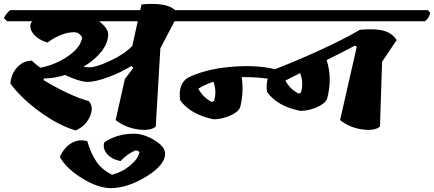

<svg xmlns="http://www.w3.org/2000/svg" viewBox="-41 -678 2263 1001"><path d="M298 -287Q242 -269 189 -269L185 -261Q323 -178 422 -151Q450 -119 427 -69Q404 -19 353 2Q262 -25 163 -98Q64 -171 13 -243Q18 -294 49 -327.5Q80 -361 125 -362Q143 -344 169 -325Q252 -341 317 -387.5Q382 -434 387 -483Q372 -510 345 -510Q281 -510 206 -456Q156 -472 132 -503Q108 -534 123 -563L129 -567H-4L-21 -584Q-5 -613 12 -625H690L697 -655Q828 -667 872 -625H1017L1029 -611Q1022 -581 1001 -567H869L795 -426L771 -18Q742 6 677 -3.5Q612 -13 562 -52L610 -266L654 -324L644 -334Q589 -300 522.5 -275.5Q456 -251 416 -251Q376 -251 298 -287ZM523 -500Q523 -454 487.5 -409Q452 -364 394 -330Q410 -327 426 -327Q462 -327 536.5 -362.5Q611 -398 649 -439L677 -567H476Q523 -530 523 -500Z M655 19Q709 19 764.5 53Q820 87 820 123Q820 182 722.5 242Q625 302 537 303Q468 302 385.5 250.5Q303 199 271 140Q294 90 331.5 68Q369 46 414 58Q432 120 461 163.5Q490 207 543 233Q597 219 638 184.5Q679 150 686 116Q681 107 666 106Q628 120 587 162Q538 151 515.5 122.5Q493 94 503 64Q571 19 655 19Z M2190 -625 2202 -611Q2195 -581 2174 -567H869L851 -584Q866 -612 885 -625ZM1819 -434 1809 -440Q1751 -409 1662 -365Q1693 -267 1664 -162Q1652 -136 1609 -118Q1566 -100 1525 -100Q1404 -124 1351 -199Q1346 -239 1355 -268Q1286 -277 1219 -276Q1231 -197 1211 -118Q1199 -92 1156 -74Q1113 -56 1072 -56Q950 -82 898 -156Q887 -239 937 -272Q1028 -318 1163.5 -329.5Q1299 -341 1392 -317Q1494 -356 1621.5 -414Q1749 -472 1836 -523Q1919 -530 1962 -517Q2005 -504 2027 -469L1951 -356L1940 -18Q1911 6 1846 -3.5Q1781 -13 1732 -52ZM1064 -146 1075 -153Q1090 -200 1072 -252Q1029 -238 993 -216Q1016 -171 1064 -146ZM1517 -190 1528 -196Q1543 -245 1524 -297Q1497 -284 1447 -258Q1471 -212 1517 -190Z"/></svg>

Font: Tillana
Style: Bold
Weight: 700
Designer: Lipi Raval (Devanagari, Latin), Jonny Pinhorn (Latin)
Foundry: Indian Type Foundry
Version: Version 2.002;PS 1.0;hotconv 1.0.79;makeotf.lib2.5.61930; tt